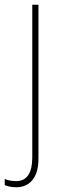

<svg xmlns="http://www.w3.org/2000/svg" viewBox="-52 -548 268 809"><path d="M17 241C68 241 110 206 110 122V-528H84V116C84 178 63 215 17 215C0 215 -17 213 -32 206V232C-20 237 -4 241 17 241Z"/></svg>

Font: Noto Sans Armenian SemiCondensed Thin
Style: Regular
Weight: 100
Width: 4
Designer: Monotype Design Team
Foundry: Monotype Imaging Inc.
Version: Version 2.008